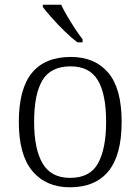

<svg xmlns="http://www.w3.org/2000/svg" viewBox="-20 -786 596 816"><path d="M277 10Q176 10 118 -58.5Q60 -127 60 -268Q60 -408 115.5 -476Q171 -544 281 -544Q383 -544 440 -477Q497 -410 497 -268Q497 -127 441 -58.5Q385 10 277 10ZM278 -30Q363 -30 397 -92.5Q431 -155 431 -268Q431 -387 395.5 -445.5Q360 -504 280 -504Q196 -504 160.5 -445Q125 -386 125 -268Q125 -153 161 -91.5Q197 -30 278 -30ZM309 -606Q285 -624 255.5 -652.5Q226 -681 200.5 -710Q175 -739 162 -756V-766H240Q250 -744 266 -717Q282 -690 299 -664Q316 -638 331 -619V-606Z"/></svg>

Font: Noto Serif Gurmukhi Light
Style: Regular
Weight: 300
Designer: Vaibhav Singh and the Monotype Design Team
Foundry: Monotype Imaging Inc.
Version: Version 2.004; ttfautohint (v1.8.4.7-5d5b)